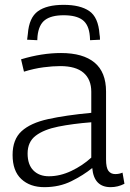

<svg xmlns="http://www.w3.org/2000/svg" viewBox="-20 -763 538 793"><path d="M32 -123Q32 -187 69 -221Q106 -255 178.5 -271Q251 -287 357 -297V-384Q357 -435 325 -462.5Q293 -490 229 -490Q198 -490 159.5 -485Q121 -480 79 -467L67 -518Q153 -544 232 -544Q323 -544 370.5 -504.5Q418 -465 418 -385V-105Q418 -70 428 -57Q438 -44 456 -44Q472 -44 486 -50L494 -4Q467 10 437 10Q368 10 361 -69Q324 -39 274.5 -14.5Q225 10 163 10Q104 10 68 -23.5Q32 -57 32 -123ZM94 -129Q94 -83 118 -59Q142 -35 182 -35Q228 -35 274.5 -57Q321 -79 357 -112V-258Q280 -252 220.5 -240Q161 -228 127.5 -202.5Q94 -177 94 -129ZM243 -743Q311 -743 348.5 -717.5Q386 -692 391 -622Q393 -612 393 -599L352 -597Q352 -602 351.5 -606Q351 -610 351 -614Q347 -661 321 -680.5Q295 -700 243 -700Q192 -700 166 -680.5Q140 -661 135 -614Q134 -604 134 -597L92 -599Q93 -605 93.5 -611Q94 -617 95 -623Q100 -690 136.5 -716.5Q173 -743 243 -743Z"/></svg>

Font: Georama Light
Style: Regular
Weight: 300
Designer: Jean-Baptiste Levee
Foundry: Production Type
Version: Version 1.000